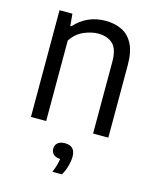

<svg xmlns="http://www.w3.org/2000/svg" viewBox="-117 -630 762 943"><g transform="rotate(15 264.0 -159.0)"><path d="M69.5 0V-542.5H135L140.5 -481.5H146Q208.5 -551 303 -551Q349 -551 385.2 -533.5Q421.5 -516 442.2 -476.2Q463 -436.5 463 -369V0H385.5V-365Q385.5 -430.5 357.5 -455.8Q329.5 -481 283.5 -481Q250.5 -481 211.8 -464.8Q173 -448.5 147 -409V0ZM241 233Q250 211.5 254.8 194.8Q259.5 178 261.5 162.5Q239 161.5 227.2 150.5Q215.5 139.5 215.5 122Q215.5 104 228 92.8Q240.5 81.5 265 81.5Q317.5 81.5 317.5 136Q317.5 157.5 310.2 183.8Q303 210 289.5 233Z"/></g></svg>

Font: Encode Sans SemiCondensed SemiCondensed
Style: Regular
Weight: 400
Width: 4
Designer: Multiple Designers
Foundry: Impallari Type
Version: Version 3.000; ttfautohint (v1.8.3) -l 8 -r 50 -G 200 -x 14 